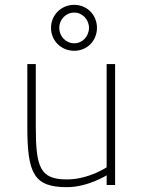

<svg xmlns="http://www.w3.org/2000/svg" viewBox="-20 -765 597 794"><path d="M421 -500V-73C421 -73 346 -23 257 -23C146 -23 128 -72 128 -242V-500H93V-240C93 -46 121 9 257 9C343 9 421 -40 421 -40V0H456V-500ZM191 -650C191 -596 233 -555 287 -555C340 -555 381 -596 381 -650C381 -703 340 -745 287 -745C233 -745 191 -703 191 -650ZM225 -650C225 -684 252 -713 287 -713C321 -713 348 -684 348 -650C348 -615 321 -586 287 -586C252 -586 225 -615 225 -650Z"/></svg>

Font: TitilliumText22L
Style: 1 wt
Weight: 100
Designer: Campivisivi
Foundry: Campivisivi
Version: 1.000